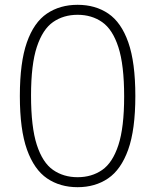

<svg xmlns="http://www.w3.org/2000/svg" viewBox="-20 -769 645 798"><path d="M302.5 9Q229.5 9 175.8 -27.5Q122 -64 92.2 -147Q62.5 -230 62.5 -370Q62.5 -510 91.8 -593Q121 -676 175 -712.5Q229 -749 302.5 -749Q376.5 -749 430.2 -712.5Q484 -676 513.2 -593Q542.5 -510 542.5 -370Q542.5 -230 512.8 -147Q483 -64 429.2 -27.5Q375.5 9 302.5 9ZM302.5 -32.5Q361 -32.5 404.5 -62.5Q448 -92.5 472 -165.8Q496 -239 496 -368Q496 -499 472 -573Q448 -647 404.5 -677.2Q361 -707.5 302.5 -707.5Q244 -707.5 200.8 -677.5Q157.5 -647.5 133.2 -574.2Q109 -501 109 -372Q109 -241 133 -167Q157 -93 200.5 -62.8Q244 -32.5 302.5 -32.5Z"/></svg>

Font: Encode Sans XLt
Style: Regular
Weight: 200
Designer: Multiple Designers
Foundry: Impallari Type
Version: Version 3.002; ttfautohint (v1.8.3) -l 8 -r 50 -G 200 -x 14 